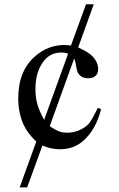

<svg xmlns="http://www.w3.org/2000/svg" viewBox="-20 -667 540 873"><path d="M439.5 -170.4Q416.5 -78.6 359.9 -27.8Q315.9 11.7 252 11.7Q212.4 11.7 172.9 -5.4L103.5 185.1H69.3L145 -23.4Q105.5 -60.5 87.9 -98.6Q63 -152.3 63 -220.7Q63 -344.7 139.6 -411.1Q198.2 -462.4 272.9 -462.4Q282.7 -462.4 302.7 -460.4L371.1 -647.5H406.2L335.4 -451.2Q384.8 -429.2 402.8 -408.7Q426.3 -382.3 426.3 -352.5Q426.3 -333.5 414.6 -322.3Q402.8 -311 380.4 -311Q353.5 -311 338.4 -329.6Q329.6 -340.3 325.7 -369.6Q323.7 -384.8 317.4 -401.4L206.1 -93.3Q233.4 -74.7 252 -68.4Q265.6 -63.5 285.6 -63.5Q315.4 -63.5 342.8 -75.9Q370.1 -88.4 384.3 -105.2Q398.4 -122.1 424.8 -176.8ZM180.7 -122.1 289.6 -422.4Q275.9 -428.2 260.3 -428.2Q210.4 -428.2 181.2 -392.1Q141.1 -343.3 141.1 -261.2Q141.1 -224.6 149.7 -193.8Q158.2 -163.1 180.7 -122.1Z"/></svg>

Font: Jameel Khushkhati
Style: Regular
Weight: 400
Version: Version 3.5